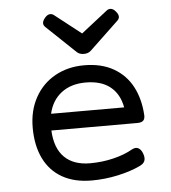

<svg xmlns="http://www.w3.org/2000/svg" viewBox="-51 -729 701 786"><g transform="rotate(-5 300.0 -336.5)"><path d="M279.3 -518.1 159.7 -631.8Q151.9 -639.2 151.9 -647.9Q151.9 -658.2 163.1 -670.9Q173.3 -682.6 184.6 -682.6Q192.4 -682.6 199.7 -676.8L307.6 -592.3L415.5 -676.8Q422.9 -682.6 430.7 -682.6Q441.9 -682.6 452.1 -670.9Q463.4 -658.2 463.4 -647.9Q463.4 -639.2 455.6 -631.8L335.9 -518.1Q325.2 -508.3 307.6 -508.3Q290 -508.3 279.3 -518.1ZM531.7 -237.8Q532.7 -221.7 525.1 -214.6Q517.6 -207.5 501 -207.5H147.5Q150.9 -134.8 188.5 -97.4Q226.1 -60.1 294.4 -60.1Q343.3 -60.1 389.9 -71.3Q436.5 -82.5 470.2 -102.1Q478.5 -106.4 485.4 -106.4Q494.6 -106.4 502.2 -99.4Q509.8 -92.3 514.2 -79.1Q517.6 -70.3 517.6 -61.5Q517.6 -42 496.1 -31.7Q456.5 -12.7 402.8 -1Q349.1 10.7 294.4 10.7Q223.6 10.7 173.8 -17.6Q124 -45.9 98.1 -99.1Q72.3 -152.3 72.3 -225.6Q72.3 -295.4 101.8 -349.1Q131.3 -402.8 184.1 -432.4Q236.8 -461.9 304.2 -461.9Q375 -461.9 424.8 -433.3Q474.6 -404.8 501.2 -354.5Q527.8 -304.2 531.7 -237.8ZM152.3 -275.9H452.6Q442.4 -331.5 405 -361.3Q367.7 -391.1 304.2 -391.1Q243.7 -391.1 204.1 -360.6Q164.6 -330.1 152.3 -275.9Z"/></g></svg>

Font: Courier Prime Sans
Style: Regular
Weight: 400
Designer: Alan Dague-Greene
Foundry: Quote-Unquote Apps
Version: Version 3.020